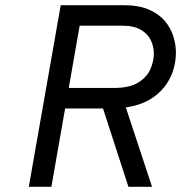

<svg xmlns="http://www.w3.org/2000/svg" viewBox="-20 -720 698 740"><path d="M91 0 214 -700H456Q514 -700 552.8 -683.5Q591.5 -667 614.8 -639.8Q638 -612.5 648 -580.2Q658 -548 658 -517Q658 -482.5 647.2 -448.2Q636.5 -414 613.2 -384.5Q590 -355 553.5 -334.2Q517 -313.5 465 -306L566 0H475L377 -302H231L178 0ZM245 -381H419Q479.5 -381 513 -402Q546.5 -423 559.8 -453.8Q573 -484.5 573 -514Q573 -540 561.5 -564.5Q550 -589 523.2 -605Q496.5 -621 450.5 -621H287Z"/></svg>

Font: Overpass
Style: Italic
Weight: 400
Italic angle: -10°
Designer: Delve Withrington, Dave Bailey, Thomas Jockin
Foundry: Delve Fonts LLC
Version: Version 4.000